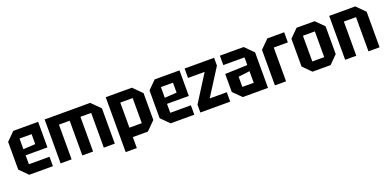

<svg xmlns="http://www.w3.org/2000/svg" viewBox="-5 -1360 4664 2301"><g transform="rotate(-20 2327.0 -210.0)"><path d="M39 -103V-457L142 -560H459V-234H181V-120H444V0H142ZM181 -312 335 -321V-448H181Z M542 -560H1123L1233 -450V0H1093V-443H956V0H819V-443H682V0H542Z M1321 140V-560H1655L1764 -451V-109L1655 0H1463V140ZM1621 -440H1463V-120H1621Z M1842 -103V-457L1945 -560H2262V-234H1984V-120H2247V0H1945ZM1984 -312 2138 -321V-448H1984Z M2324 0V-100L2539 -440H2327V-560H2703V-460L2487 -120H2705V0Z M2762 -103V-332L3047 -342V-440H2777V-560H3080L3187 -453V0H2865ZM2902 -246V-116H3047V-264Z M3275 0V-453L3382 -560H3597V-431H3417V0Z M3652 -103V-457L3755 -560H3985L4088 -457V-103L3985 0H3755ZM3794 -116H3946V-444H3794Z M4171 0V-560H4503L4610 -453V0H4468V-436H4313V0Z"/></g></svg>

Font: Tektur SemiCondensed SemiBold
Style: Regular
Weight: 600
Width: 4
Designer: Adam Jagosz
Foundry: Adam Jagosz
Version: Version 1.005;gftools[0.9.30]